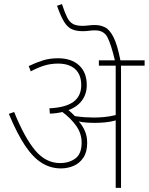

<svg xmlns="http://www.w3.org/2000/svg" viewBox="-20 -916 725 936"><path d="M405 -219Q405 -175 386.5 -147.5Q368 -120 339 -107.5Q310 -95 277 -95Q227 -95 184 -121.5Q141 -148 102 -206.5Q63 -265 23 -361L49 -370Q99 -246 151 -183.5Q203 -121 273 -121Q317 -121 347.5 -143.5Q378 -166 378 -221Q378 -264 352.5 -301Q327 -338 284 -370Q256 -363 223 -362L221 -388Q301 -392 338.5 -420Q376 -448 376 -501Q376 -552 346.5 -579Q317 -606 263 -606Q228 -606 196.5 -596.5Q165 -587 130 -568L120 -594Q158 -612 190.5 -622Q223 -632 263 -632Q328 -632 365.5 -597.5Q403 -563 403 -501Q403 -459 380.5 -427.5Q358 -396 314 -379Q322 -372 330 -365Q338 -358 345 -350Q371 -346 394.5 -344.5Q418 -343 438 -343Q460 -343 488 -345.5Q516 -348 544 -355V-596H462V-622H540Q522 -698 504.5 -733Q487 -768 444 -768Q428 -768 413.5 -766Q399 -764 383 -764Q353 -764 331.5 -773Q310 -782 293 -809Q276 -836 258 -888L282 -896Q296 -854 307.5 -831Q319 -808 336 -799Q353 -790 382 -790Q395 -790 411 -792Q427 -794 443 -794Q470 -794 492.5 -782.5Q515 -771 533.5 -734.5Q552 -698 567 -622H685V-596H570V0H544V-329Q519 -322 493 -319.5Q467 -317 443 -317Q422 -317 401.5 -318.5Q381 -320 364 -324Q383 -303 394 -277Q405 -251 405 -219Z"/></svg>

Font: Noto Sans Devanagari Thin
Style: Regular
Weight: 100
Designer: Jelle Bosma - Monotype Design Team
Foundry: Monotype Imaging Inc.
Version: Version 2.004; ttfautohint (v1.8.4.7-5d5b)